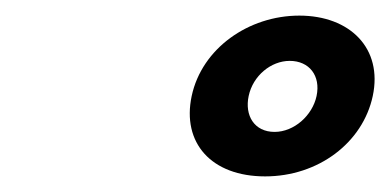

<svg xmlns="http://www.w3.org/2000/svg" viewBox="-20 -895 500 246"><path d="M225.6 -772C212.8 -712 250.7 -669 319.7 -669C387.7 -669 444.8 -712 457.6 -772C470.6 -833 428.5 -875 363.5 -875C298.5 -875 238.6 -833 225.6 -772ZM298.6 -772C304.1 -798 327.2 -817 351.2 -817C376.2 -817 391.1 -798 385.6 -772C380.3 -747 356.8 -726 331.8 -726C305.8 -726 293.3 -747 298.6 -772Z"/></svg>

Font: Hussar Nova
Style: 76
Weight: 700
Foundry: Cannot Into Space Fonts
Version: Version 0.99